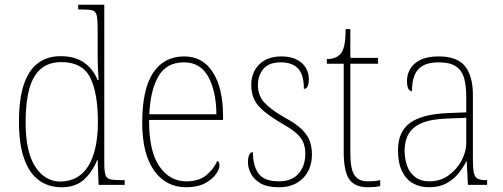

<svg xmlns="http://www.w3.org/2000/svg" viewBox="-20 -780 2122 810"><path d="M240 10Q184 10 143.5 -20Q103 -50 81.5 -111.5Q60 -173 60 -267Q60 -361 80 -422Q100 -483 139.5 -513Q179 -543 236 -543Q296 -543 334.5 -516Q373 -489 392 -442H396Q394 -469 393 -495Q392 -521 392 -543V-660Q392 -698 388 -715Q384 -732 370.5 -736Q357 -740 327 -740H310V-760H420V-91Q420 -58 424.5 -43Q429 -28 444 -24Q459 -20 492 -20H506V0H396L392 -105H390Q370 -55 334.5 -22.5Q299 10 240 10ZM236 -14Q315 -16 354 -82Q393 -148 393 -265Q393 -389 360 -453.5Q327 -518 239 -518Q187 -518 153.5 -490.5Q120 -463 104 -406.5Q88 -350 88 -264Q88 -139 129 -76.5Q170 -14 236 -14Z M766 10Q680 10 630 -60.5Q580 -131 580 -262Q580 -404 626 -473Q672 -542 757 -542Q835 -542 878 -475Q921 -408 921 -290V-274H609Q608 -144 651.5 -79.5Q695 -15 766 -15Q819 -15 850.5 -41Q882 -67 897 -102Q901 -99 903.5 -94.5Q906 -90 906 -82Q906 -66 890 -44Q874 -22 843 -6Q812 10 766 10ZM893 -298Q892 -396 858.5 -456.5Q825 -517 756 -517Q682 -517 648 -457.5Q614 -398 610 -298Z M1157 10Q1107 10 1078.5 -7Q1050 -24 1038 -48.5Q1026 -73 1026 -94Q1026 -109 1028.5 -118.5Q1031 -128 1035.5 -133Q1040 -138 1047 -138Q1047 -80 1071 -47.5Q1095 -15 1157 -15Q1211 -15 1239.5 -47.5Q1268 -80 1268 -131Q1268 -155 1261 -175Q1254 -195 1234.5 -214Q1215 -233 1176 -255Q1125 -285 1095 -309.5Q1065 -334 1052.5 -360.5Q1040 -387 1040 -422Q1040 -475 1074 -508.5Q1108 -542 1167 -542Q1207 -542 1233 -528Q1259 -514 1271 -492.5Q1283 -471 1283 -447Q1283 -427 1278 -416Q1273 -405 1262 -405Q1262 -466 1237 -491.5Q1212 -517 1165 -517Q1114 -517 1091 -489Q1068 -461 1068 -421Q1068 -376 1097 -345.5Q1126 -315 1183 -283Q1229 -258 1253.5 -234Q1278 -210 1287 -184.5Q1296 -159 1296 -129Q1296 -66 1258 -28Q1220 10 1157 10Z M1532 10Q1477 10 1453.5 -23.5Q1430 -57 1430 -141V-511H1359V-531Q1379 -531 1393 -536.5Q1407 -542 1416 -552Q1427 -564 1432.5 -588.5Q1438 -613 1438 -657H1458V-536H1575V-511H1458V-135Q1458 -67 1475.5 -41Q1493 -15 1531 -15Q1546 -15 1557.5 -16Q1569 -17 1584 -20V5Q1570 8 1557 9Q1544 10 1532 10Z M1789 10Q1752 10 1722.5 -6.5Q1693 -23 1676 -58Q1659 -93 1659 -146Q1659 -225 1710.5 -262Q1762 -299 1872 -303L1947 -306V-371Q1947 -418 1938 -450Q1929 -482 1904 -499.5Q1879 -517 1831 -517Q1789 -517 1764 -503Q1739 -489 1728.5 -462Q1718 -435 1718 -395Q1708 -395 1702.5 -406Q1697 -417 1697 -440Q1697 -464 1709.5 -487.5Q1722 -511 1752 -526.5Q1782 -542 1831 -542Q1909 -542 1942 -500.5Q1975 -459 1975 -379V-107Q1975 -70 1979 -51.5Q1983 -33 1994.5 -26.5Q2006 -20 2030 -20H2035V0H1954L1949 -99H1947Q1935 -75 1915 -49.5Q1895 -24 1864 -7Q1833 10 1789 10ZM1792 -15Q1837 -15 1871.5 -39.5Q1906 -64 1926.5 -101.5Q1947 -139 1947 -178V-283L1870 -280Q1801 -278 1761 -261.5Q1721 -245 1704 -215.5Q1687 -186 1687 -145Q1687 -110 1697.5 -80.5Q1708 -51 1731.5 -33Q1755 -15 1792 -15Z"/></svg>

Font: Noto Serif Khmer SemiCondensed Thin
Style: Regular
Weight: 250
Width: 4
Designer: Danh Hong and the Monotype Design Team
Foundry: Monotype Imaging Inc.
Version: Version 2.004